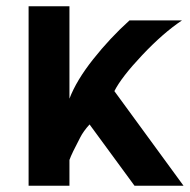

<svg xmlns="http://www.w3.org/2000/svg" viewBox="-20 -591 604 611"><path d="M564 0H408L265 -195Q245 -173 235 -153Q208 -102 201 -82V0H71V-571H201V-277Q223 -335 276.5 -402.5Q330 -470 392 -526H559Q499 -486 432.5 -415.5Q366 -345 344 -301Z"/></svg>

Font: Viga
Style: Regular
Weight: 400
Designer: Oscar Yáñez
Foundry: Fontstage
Version: Version 1.001